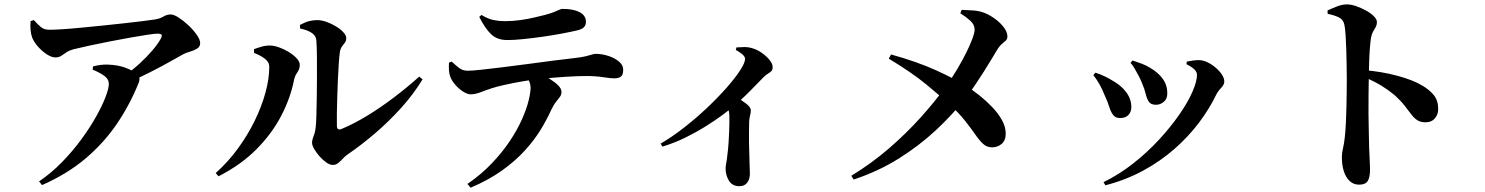

<svg xmlns="http://www.w3.org/2000/svg" viewBox="-20 -810 6920 895"><path d="M563.7 -459.4Q600.2 -485.5 632.7 -515.5Q665.1 -545.5 690.4 -575.1Q715.7 -604.8 728.6 -628.2Q737.1 -643.7 732.8 -648.4Q728.4 -653.1 713.9 -653.1Q701.8 -653.1 667.4 -648Q633 -642.9 586.7 -634.6Q540.5 -626.3 490.6 -616.6Q440.7 -606.9 396.1 -597.2Q351.5 -587.5 321.6 -580.1Q302.6 -574.9 289.5 -565.9Q276.4 -556.9 265.2 -549.6Q254 -542.3 238.6 -542.3Q220.6 -542.3 197.9 -557Q175.3 -571.8 156.4 -593.4Q137.5 -615.1 129.8 -635.4Q124.2 -650.6 122.5 -670.7Q120.7 -690.7 122.5 -711.6L137.8 -716.4Q158.8 -692.9 173 -682.1Q187.2 -671.3 211.1 -671.3Q234.3 -671.3 273.8 -673.9Q313.3 -676.5 362.3 -681.3Q411.4 -686.1 463.1 -691.3Q514.8 -696.6 562 -701.9Q609.2 -707.1 645.6 -711.6Q682.1 -716.1 699.4 -718.9Q726.5 -723.1 742 -732.9Q757.6 -742.6 775.6 -742.6Q790.2 -742.6 812.8 -728.1Q835.4 -713.5 858.5 -691.8Q881.7 -670.1 897.4 -647.5Q913.1 -624.9 913.1 -608.9Q913.1 -591.8 898.1 -582.9Q883.1 -574 864.6 -568.9Q846.2 -563.7 833.7 -556.9Q807.3 -542.3 767.3 -519.8Q727.2 -497.3 679.3 -473.1Q631.4 -449 580.4 -425.8ZM162.2 35.6Q220 -3.8 270 -55.2Q320 -106.7 360.1 -161.7Q400.2 -216.6 428.7 -267.7Q457.2 -318.7 472.2 -358.4Q487.3 -398.1 487.3 -418.1Q487.3 -441.8 465.3 -457.2Q443.2 -472.6 411.6 -485.5L414 -500.8Q431.2 -504.9 448.3 -507.3Q465.5 -509.7 483.8 -508.8Q531.6 -507.2 566.3 -493.6Q601 -480 613.4 -469.5Q624.3 -460.7 628.5 -450.6Q632.7 -440.4 627 -425.4Q586.6 -324.2 526.1 -234.6Q465.6 -145 379.9 -72.1Q294.1 0.7 175.9 52.8Z M1531.5 -41.1Q1517.4 -41.1 1500.7 -52.9Q1483.9 -64.8 1469 -81.8Q1454.1 -98.8 1444.3 -116.1Q1434.6 -133.4 1434.6 -144.5Q1434.6 -155.7 1438.2 -165.2Q1441.8 -174.7 1446 -187.5Q1450.2 -200.3 1451.9 -219.5Q1453.7 -233.9 1454.8 -269.9Q1455.9 -305.8 1456.6 -353.7Q1457.2 -401.5 1457.5 -451.9Q1457.8 -502.2 1457.3 -546.9Q1456.8 -591.6 1454.8 -620.6Q1453.8 -642.2 1434.3 -655.9Q1414.8 -669.6 1379.1 -677.1L1377.9 -693.6Q1402.2 -706.6 1420.4 -711.4Q1438.6 -716.2 1458.8 -716.2Q1479.1 -716.2 1502.4 -707.9Q1525.7 -699.6 1546.7 -686.6Q1567.8 -673.7 1580.9 -659.3Q1594.1 -645 1594.1 -632.6Q1594.1 -619.7 1587.8 -611.4Q1581.4 -603.1 1573.9 -593Q1566.3 -582.8 1563.9 -564.4Q1561.4 -547.3 1559.2 -513.9Q1557 -480.5 1555.1 -439.9Q1553.2 -399.2 1552.1 -357.4Q1551 -315.7 1550.3 -280.6Q1549.7 -245.4 1550.4 -223.9Q1550.4 -199.9 1572.9 -209.2Q1628.5 -232.3 1690.6 -269.9Q1752.6 -307.5 1815 -354.8Q1877.4 -402 1934 -452.7L1949.7 -440.3Q1908.2 -371.4 1850.1 -307.1Q1792 -242.8 1727.5 -187.8Q1663 -132.7 1600.7 -90.3Q1589.4 -82.9 1578.9 -71.2Q1568.3 -59.5 1557 -50.3Q1545.6 -41.1 1531.5 -41.1ZM985.5 -3.2Q1042.9 -54.7 1089 -117.7Q1135 -180.7 1167.7 -247.9Q1200.4 -315.1 1217.8 -379.5Q1235.2 -443.9 1235.2 -498.3Q1235.2 -514.8 1224.6 -526.7Q1214 -538.6 1197.7 -547.7Q1181.3 -556.8 1164 -563.7V-580.8Q1181.1 -587.2 1200.2 -592.7Q1219.3 -598.2 1241.1 -597.7Q1258.2 -597.4 1281.3 -589.1Q1304.5 -580.8 1326.6 -567.3Q1348.6 -553.7 1363 -538.1Q1377.4 -522.5 1377.4 -507.4Q1377.4 -488.3 1366.1 -472.7Q1354.7 -457.1 1350.7 -437.6Q1334 -352.9 1290.8 -270Q1247.7 -187.1 1175.7 -114.5Q1103.7 -41.8 998.7 11.8Z M2158.9 47.4Q2224.4 2.4 2273.1 -49.1Q2321.9 -100.5 2356.6 -152.6Q2391.3 -204.6 2412.7 -252.8Q2434.2 -301 2443.7 -339.6Q2453.3 -378.2 2453.3 -401.4Q2453.3 -416.4 2446.5 -432Q2439.6 -447.5 2422.8 -462.9L2489.6 -473.1Q2519.4 -456.9 2543.6 -441.6Q2567.9 -426.4 2582.6 -411.3Q2597.4 -396.3 2597.4 -380.9Q2597.4 -368.5 2590 -358.4Q2582.5 -348.3 2571.5 -334.6Q2560.5 -321 2548.7 -296.1Q2529.7 -253.7 2500.4 -205.5Q2471.1 -157.4 2426.8 -108.7Q2382.6 -60 2320.5 -15.5Q2258.3 29 2173.6 65.1ZM2174.6 -370.3Q2158.3 -370.3 2138 -383.5Q2117.8 -396.6 2101.4 -415.9Q2084.9 -435.1 2079.2 -451.8Q2073.8 -465.6 2072.8 -482.8Q2071.8 -499.9 2072.9 -517.9L2085.4 -522.9Q2104.7 -504.9 2120.9 -492.6Q2137.1 -480.3 2160 -480.3Q2180.2 -480.3 2224 -485Q2267.7 -489.7 2324.8 -496.8Q2381.9 -503.9 2443 -512Q2504.1 -520.1 2559.8 -527.5Q2615.5 -534.8 2656.1 -539.1Q2689.9 -542.8 2709.6 -547.6Q2729.4 -552.3 2739.7 -555.7Q2750.1 -559 2754.7 -559Q2786.8 -559 2816.5 -549.2Q2846.2 -539.3 2865.6 -522.8Q2885 -506.4 2885 -485.6Q2885 -461.1 2874.4 -452.9Q2863.8 -444.8 2843 -444.8Q2826.4 -444.8 2791.5 -450.2Q2756.5 -455.6 2713 -455.6Q2673.2 -455.6 2616.1 -452Q2559 -448.4 2496.8 -441.9Q2458.8 -438.3 2414.6 -430.6Q2370.5 -422.9 2332.3 -414.4Q2294.2 -405.9 2273.6 -399Q2248.7 -391.1 2222.8 -380.9Q2196.9 -370.6 2174.6 -370.3ZM2344.5 -623.3Q2297.4 -623.3 2269.1 -650.6Q2240.9 -677.8 2214 -731.3L2224.4 -740.4Q2255.3 -721.4 2281.7 -716.3Q2308.2 -711.3 2333.2 -711.3Q2369.9 -711.3 2405.9 -716.4Q2441.9 -721.4 2473 -729Q2504.1 -736.5 2524.5 -741.5Q2549.9 -748.5 2564.4 -754.7Q2578.8 -760.8 2587.5 -764.7Q2596.2 -768.6 2602.8 -768.6Q2652.9 -768.6 2682.1 -753.2Q2711.3 -737.7 2711.3 -708.4Q2711.3 -693.6 2702.4 -683.6Q2693.5 -673.5 2669.5 -668.1Q2640.1 -661.2 2597.4 -653.2Q2554.8 -645.2 2508.4 -638.6Q2461.9 -632.1 2419.1 -627.7Q2376.3 -623.3 2344.5 -623.3Z M3059.5 -140.5Q3114.1 -172.4 3169.8 -216.1Q3225.6 -259.7 3276.6 -307.9Q3327.5 -356.2 3367.2 -401.3Q3406.8 -446.3 3430 -481.9Q3453.1 -517.4 3453.1 -535.4Q3453.1 -546.7 3438.5 -558.4Q3423.9 -570.1 3409.9 -577.1L3412.9 -589Q3429.3 -590.1 3448.2 -590.6Q3467.1 -591.1 3486.4 -585.3Q3509.2 -578.9 3531.2 -563.5Q3553.2 -548.1 3567.5 -530.3Q3581.7 -512.4 3581.7 -497.3Q3581.7 -485.2 3576 -479Q3570.3 -472.8 3561.1 -467.5Q3551.9 -462.1 3540.9 -451.8Q3516.2 -426.6 3478.3 -387.8Q3440.4 -349.1 3394.2 -310.3Q3377.7 -296.3 3345.7 -272.5Q3313.7 -248.8 3270.3 -221.6Q3227 -194.4 3175.4 -168.9Q3123.8 -143.5 3067.9 -126.6ZM3426.8 58Q3393.8 58 3378.1 32.6Q3362.4 7.2 3362.4 -24.6Q3362.4 -35.4 3365.3 -49.5Q3368.2 -63.7 3369.9 -82Q3374.1 -113.1 3376 -141.5Q3377.8 -169.8 3378.8 -194.1Q3379.8 -218.5 3380 -237.6Q3380.1 -256.7 3379.8 -269.7Q3379.6 -288.8 3374.1 -302.7Q3368.6 -316.6 3359 -332.1L3401.5 -367.4Q3432.1 -345.6 3456 -328.5Q3479.9 -311.4 3479.9 -294.8Q3479.9 -284.2 3476.6 -272.5Q3473.2 -260.9 3472.2 -243.2Q3470.9 -193.8 3471.5 -144.8Q3472.1 -95.8 3473.8 -57.4Q3475.6 -19 3475.6 -0.4Q3475.6 24.3 3463.3 41.1Q3451 58 3426.8 58Z M3948.3 9.4Q4043.2 -48.5 4123.9 -118.2Q4204.5 -188 4270.8 -261.6Q4337.1 -335.2 4387 -404Q4417.7 -446.3 4442.4 -488.2Q4467.1 -530.1 4485.3 -566.9Q4503.4 -603.7 4513.3 -630.9Q4523.2 -658.1 4523.2 -671.6Q4523.2 -695.4 4502.8 -713.7Q4482.3 -732 4456.5 -748L4462.8 -764.1Q4487.2 -763.1 4515 -761.4Q4542.8 -759.8 4566.6 -750.8Q4592.5 -741 4617.6 -722.7Q4642.8 -704.4 4659.4 -682.4Q4676 -660.4 4676 -639.9Q4676 -628.2 4668.6 -620.9Q4661.1 -613.6 4650.4 -605Q4639.7 -596.4 4629.3 -579.7Q4619.4 -563 4603 -535.9Q4586.6 -508.8 4566.1 -476Q4545.5 -443.3 4522.2 -409Q4498.9 -374.6 4474.4 -344Q4418 -273.5 4342.3 -202.8Q4266.5 -132.1 4171.2 -72Q4075.9 -12 3959.3 27ZM4604.4 -123.2Q4580.4 -123.2 4563.1 -139Q4545.8 -154.8 4526.5 -182.7Q4507.2 -210.6 4478.1 -247.5Q4449.1 -284.4 4402.7 -326.4Q4366.8 -359.4 4298.4 -415.9Q4229.9 -472.4 4123 -536.5L4133.7 -556.1Q4255.9 -522.1 4343 -482.5Q4430.1 -443 4483.1 -409.6Q4515.3 -389.6 4547.4 -363.8Q4579.5 -338 4606.7 -309.2Q4633.9 -280.4 4650.6 -250.1Q4667.2 -219.8 4668 -191.6Q4669.4 -157.5 4650.5 -140.4Q4631.5 -123.2 4604.4 -123.2Z M5124 39.2Q5197.2 3.2 5262.7 -48.3Q5328.2 -99.8 5382.6 -158.8Q5436.9 -217.7 5476.8 -275.1Q5516.8 -332.5 5538.2 -381.5Q5559.7 -430.5 5559.7 -461.2Q5559.7 -475.1 5546.4 -487.4Q5533.1 -499.7 5510.6 -511L5512.2 -522.8Q5523.6 -525.5 5539.8 -527.7Q5555.9 -529.9 5568.6 -529.8Q5587.9 -529.7 5608.6 -519.7Q5629.4 -509.6 5647.3 -494.1Q5665.3 -478.7 5676.2 -461.9Q5687 -445.1 5687 -430Q5687 -415.4 5672.7 -400.7Q5658.4 -386.1 5649.6 -369.1Q5617.8 -303 5569.1 -238.3Q5520.4 -173.5 5455.3 -116.3Q5390.3 -59.1 5309.4 -15Q5228.6 29 5132.6 53.8ZM5201.1 -259.8Q5179.3 -259.8 5168.5 -274.5Q5157.7 -289.1 5150.4 -312.8Q5143 -336.4 5130.2 -363.9Q5117.7 -395.6 5104.2 -418.9Q5090.7 -442.2 5076.5 -459.9L5086.1 -471.2Q5108.7 -464.3 5129.5 -454.1Q5150.3 -444 5163.3 -435.8Q5206.1 -412.5 5229.9 -380.2Q5253.7 -348 5253.7 -310.7Q5253.7 -288.9 5240.5 -274.4Q5227.4 -259.8 5201.1 -259.8ZM5368.6 -321.6Q5345.6 -321.6 5335.9 -335.1Q5326.1 -348.6 5320.7 -372.1Q5315.3 -395.6 5302.5 -424.9Q5297 -439.4 5287.5 -457.1Q5278.1 -474.8 5268.3 -491.5Q5258.6 -508.1 5249.8 -516.8L5259.2 -528.2Q5282.6 -520.3 5302.5 -513Q5322.5 -505.7 5342.6 -493Q5378.4 -472.3 5399.8 -443Q5421.3 -413.7 5421.3 -374.2Q5421.3 -348.8 5404.8 -335.2Q5388.4 -321.6 5368.6 -321.6Z M6315.4 50.8Q6289.6 50.8 6271.6 34.1Q6253.6 17.4 6244.3 -11.4Q6235.1 -40.2 6235.1 -77Q6235.1 -97.1 6240.1 -117.5Q6245.1 -138 6248.8 -170.9Q6251.8 -198.9 6253.7 -235.7Q6255.6 -272.4 6256.4 -311.1Q6257.3 -349.7 6257.6 -383.8Q6258 -417.8 6258 -440.1Q6258 -471.5 6257.3 -508.4Q6256.6 -545.3 6255.5 -581.2Q6254.4 -617.1 6252.4 -646.9Q6250.4 -676.7 6247 -693.5Q6242.3 -718.7 6221 -729Q6199.6 -739.3 6169 -745.5L6168 -761.2Q6189.6 -771.2 6213.3 -780.4Q6237 -789.5 6258.7 -789.5Q6277.3 -789.5 6301.1 -781.5Q6324.9 -773.4 6347.4 -761Q6369.8 -748.7 6384 -734.5Q6398.3 -720.4 6398.3 -708.1Q6398.3 -693.5 6392.5 -683.4Q6386.6 -673.3 6380.3 -662.1Q6374 -651 6370.5 -632.1Q6367.5 -609.9 6365.3 -581.1Q6363.1 -552.4 6362.2 -519.3Q6361.3 -486.2 6360.6 -451.5Q6359.9 -410.8 6359.4 -367Q6358.9 -323.2 6359.2 -279.3Q6359.6 -235.4 6360.6 -195.1Q6361.5 -154.9 6362.2 -121.1Q6363.7 -82.8 6365.1 -57.6Q6366.4 -32.5 6366.4 -22.1Q6366.4 16.9 6355.6 33.8Q6344.7 50.8 6315.4 50.8ZM6625.6 -239.9Q6601.8 -239.9 6587 -249.5Q6572.2 -259.1 6559 -276.4Q6545.9 -293.6 6528 -316.8Q6510.1 -340 6481.4 -366.1Q6454.8 -388.5 6421.4 -409.3Q6388 -430.1 6338.3 -451.3V-483.1Q6420.5 -476.5 6493.5 -456.9Q6566.5 -437.3 6611.4 -410.3Q6644.3 -390.7 6664.2 -366Q6684.1 -341.2 6684.1 -301.1Q6684.1 -276.8 6668.7 -258.3Q6653.4 -239.9 6625.6 -239.9Z"/></svg>

Font: Noto Serif SC ExtraLight
Style: Regular
Weight: 200
Designer: Ryoko NISHIZUKA 西塚涼子 (kana & ideographs); Frank Grießhammer (Latin, Greek & Cyrillic); Wenlong ZHANG 张文龙 (bopomofo); San
Foundry: Adobe
Version: Version 2.002-H1;hotconv 1.1.0;makeotfexe 2.6.0